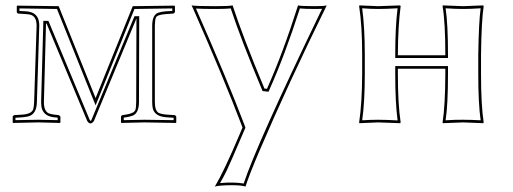

<svg xmlns="http://www.w3.org/2000/svg" viewBox="-20 -452 1896 709"><path d="M43 -431.2 196.8 -429.2 333 -89.8 470.2 -429.2 624 -431.2 626 -429.2V-407.2Q624 -403.3 620.1 -401.9L591.8 -399.9Q560.1 -397.5 555.7 -387.2Q552.2 -378.4 551.8 -356.9V-76.2Q551.8 -43 565.9 -35.2Q576.2 -30.3 595.2 -28.8L625 -26.9Q629.9 -24.9 630.9 -21V0L629.9 2L513.2 0L428.2 2L426.8 0V-21Q428.2 -25.9 432.1 -26.9L444.8 -28.8Q475.1 -33.2 480 -46.4Q482.9 -55.7 482.9 -76.2L483.9 -381.8H482.9L327.1 -5.9Q321.8 3.4 313 3.9Q306.2 2 301.8 -5.9L151.9 -365.2H149.9L142.1 -75.2Q142.1 -41 160.6 -33.2Q168.5 -30.3 180.2 -28.8L196.8 -26.9Q202.1 -24.4 203.1 -21V0L201.2 2L122.1 0L27.8 2L26.9 0V-22Q28.8 -25.9 33.2 -26.9L63 -28.8Q96.2 -31.2 102.5 -48.3Q105.5 -58.1 106 -75.2L115.2 -356.9Q115.2 -391.6 91.8 -397.9Q85 -399.4 76.2 -399.9L46.9 -401.9Q42.5 -403.8 42 -407.2V-429.2ZM51.8 -420.9V-411.6L76.7 -410.2Q120.6 -407.2 124.5 -367.2Q125 -361.8 125 -356.9L116.2 -74.7Q115.2 -32.2 86.9 -22.9Q76.7 -20 63.5 -19L37.1 -17.1V-8.3L122.1 -9.8L192.9 -8.3V-17.6L178.7 -19Q138.2 -23.9 132.8 -59.1Q131.8 -66.9 131.8 -75.2L140.1 -375H158.7L311 -9.8Q312.5 -7.3 313.5 -5.9Q315.4 -5.9 316.9 -7.8Q317.9 -9.3 317.9 -9.8L476.6 -392.1H494.1L493.2 -76.2Q493.2 -36.6 472.2 -25.9Q461.9 -21.5 446.3 -19L437 -17.6V-8.3L513.2 -9.8L621.1 -8.3V-17.1L594.2 -19Q550.8 -22 543.9 -52.7Q542 -62.5 542 -76.2V-356.9Q542 -396 563.5 -404.8Q574.2 -408.7 591.3 -410.2L616.2 -411.6V-420.9L476.6 -418.9L333 -63L190.4 -418.9Z M687.5 -432.1Q702.1 -429.2 775.9 -429.2Q825.2 -429.2 838.9 -432.1Q877.4 -314.5 956.5 -125L965.8 -124Q1024.4 -254.9 1080.6 -432.1Q1090.8 -429.2 1143.6 -429.2Q1176.3 -429.2 1186.5 -432.1Q1043.5 -141.1 939 103Q898.9 196.8 886.7 236.8Q870.1 231.9 837.9 231.9Q792 231.9 773.4 236.8Q808.1 178.7 864.3 45.4Q870.6 30.3 875.5 19L873 12.2Q806.6 -162.6 693.4 -419.4Q689.9 -426.8 687.5 -432.1ZM703.6 -420.4Q817.4 -162.6 882.3 8.3L886.2 19.5L884.8 22.9Q825.2 162.6 815.4 181.6Q804.2 204.1 792.5 224.1Q819.3 221.7 837.9 222.2Q857.9 222.2 879.9 225.6Q927.7 81.1 1163.1 -406.7Q1166.5 -414.1 1169.4 -419.4Q1159.2 -418.9 1143.6 -418.9Q1105 -418.9 1087.4 -420.9Q1031.7 -247.6 974.6 -120.1L971.7 -113.3L949.7 -115.7L947.3 -121.1Q869.6 -306.6 832 -420.9Q814 -418.9 775.9 -418.9Q727.5 -418.9 703.6 -420.4Z M1756.3 -250V-179.2Q1756.3 -63 1766.1 0L1764.2 2.9Q1762.7 2.9 1690.4 0Q1690.4 0 1615.2 2.9L1614.3 0Q1624 -61 1624.5 -179.2V-198.2H1449.2V-180.2Q1449.2 -66.9 1459.5 0L1457.5 2.9Q1456.1 2.9 1376.5 0Q1376.5 0 1307.1 2.9L1306.2 0Q1316.9 -70.3 1317.4 -180.2V-249Q1317.4 -356.4 1306.2 -429.2L1307.1 -432.1Q1308.6 -432.1 1376.5 -429.2Q1376.5 -429.2 1457.5 -432.1L1459.5 -429.2Q1449.7 -356.9 1449.2 -249V-248H1624.5V-250Q1624.5 -369.1 1614.3 -429.2L1615.2 -432.1Q1616.7 -432.1 1690.4 -429.2Q1690.4 -429.2 1764.2 -432.1L1766.1 -429.2Q1757.8 -375 1756.3 -250ZM1746.1 -250Q1748 -372.1 1754.9 -421.4Q1717.3 -418.9 1690.4 -418.9Q1662.6 -418.9 1625.5 -421.4Q1634.3 -362.3 1634.3 -250V-237.8H1439.5V-249Q1439.5 -354 1448.2 -421.4Q1404.3 -418.9 1376.5 -418.9Q1349.1 -418.9 1317.4 -421.4Q1327.1 -350.6 1327.1 -249V-180.2Q1327.1 -74.2 1317.4 -7.8Q1349.6 -9.8 1376.5 -9.8Q1405.3 -9.8 1448.2 -7.3Q1439.5 -72.3 1439.5 -180.2V-208H1634.3V-179.2Q1634.3 -65.4 1625.5 -7.8Q1662.6 -10.3 1690.4 -9.8Q1718.3 -9.8 1754.9 -7.8Q1746.1 -68.8 1746.1 -179.2Z"/></svg>

Font: Linux Biolinum Outline O
Style: Bold
Weight: 700
Designer: Philipp H. Poll
Foundry: Philipp H. Poll
Version: Version 0.9.2